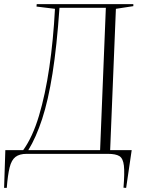

<svg xmlns="http://www.w3.org/2000/svg" viewBox="-24 -750 700 936"><path d="M-4 166 2 -18H89Q135 -82 166 -185.5Q197 -289 216.5 -422Q236 -555 244 -707L154 -718L155 -730H626V-720L541 -707L513 -18H618L591 166L578 165Q584 93 580 57.5Q576 22 558 11Q540 0 502 0H106Q71 0 51.5 15Q32 30 23 66Q14 102 9 166ZM114 -18H464L492 -712H266Q253 -524 232 -392Q211 -260 181.5 -170Q152 -80 114 -18Z"/></svg>

Font: Literata 72pt ExtraLight
Style: Italic
Weight: 200
Italic angle: -2°
Designer: Latin by Veronika Burian and Jose Scaglione. Greek by Irene Vlachou. Cyrillic by Vera Evstafieva
Foundry: TypeTogether
Version: Version 3.002